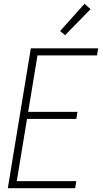

<svg xmlns="http://www.w3.org/2000/svg" viewBox="-20 -989 540 1009"><path d="M21 0 142 -735H496L490 -698H177L128 -401H387L381 -364H122L68 -37H381L375 0ZM322 -804 296 -826 424 -969 456 -941Z"/></svg>

Font: Iosevka SS18 Extralight
Style: Italic
Weight: 200
Italic angle: -9°
Monospace: yes
Designer: Belleve Invis
Foundry: Belleve Invis
Version: Version 25.1.1; ttfautohint (v1.8.4)